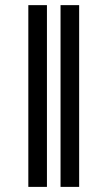

<svg xmlns="http://www.w3.org/2000/svg" viewBox="-20 -731 420 751"><path d="M163.6 -710.9V0H90.8V-710.9ZM289.6 -710.9V0H216.8V-710.9Z"/></svg>

Font: RobotoDEMO
Style: Regular
Weight: 400
Designer: Christian Robertson
Foundry: Google
Version: Version 2.136